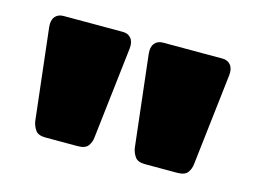

<svg xmlns="http://www.w3.org/2000/svg" viewBox="-55 -797 628 475"><g transform="rotate(15 259.5 -559.0)"><path d="M346 -408Q327 -408 320 -418Q313 -428 311 -440L284 -674Q282 -691 289.5 -700.5Q297 -710 311 -710H463Q477 -710 484.5 -700.5Q492 -691 490 -674L463 -440Q462 -428 455 -418Q448 -408 428 -408ZM91 -408Q72 -408 65 -418Q58 -428 56 -440L29 -674Q27 -691 34.5 -700.5Q42 -710 56 -710H208Q222 -710 229.5 -700.5Q237 -691 235 -674L208 -440Q207 -428 200 -418Q193 -408 173 -408Z"/></g></svg>

Font: Rubik Light Black
Style: Regular
Weight: 900
Version: Version 2.104